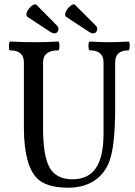

<svg xmlns="http://www.w3.org/2000/svg" viewBox="-20 -859 628 892"><path d="M232 -704Q225 -704 215 -710L107 -781Q99 -789 105.5 -804Q112 -819 127 -831.5Q142 -844 150 -836L244 -741Q255 -730 250.5 -717Q246 -704 232 -704ZM412 -704Q404 -704 395 -710L287 -781Q279 -789 285.5 -804Q292 -819 307 -831.5Q322 -844 329 -836L424 -741Q435 -730 430.5 -717Q426 -704 412 -704ZM297 13Q218 13 174 -13.5Q130 -40 110 -108Q91 -174 91 -264V-569Q91 -625 27 -625Q21 -625 21.5 -645.5Q22 -666 27 -666Q84 -663 139 -663Q194 -663 251 -666Q256 -666 256 -645.5Q256 -625 251 -625Q180 -625 180 -569V-264Q180 -135 210.5 -80.5Q241 -26 316 -26Q390 -26 425.5 -78Q461 -130 461 -239V-569Q461 -625 398 -625Q391 -625 391 -645.5Q391 -666 398 -666Q441 -663 487 -663Q532 -663 577 -666Q583 -666 582.5 -645.5Q582 -625 577 -625Q515 -625 515 -569V-356Q515 -184 489 -112Q468 -53 418.5 -20Q369 13 297 13Z"/></svg>

Font: Junicode Cond Medium
Style: Regular
Weight: 500
Width: 3
Designer: Peter S. Baker
Version: Version 2.201